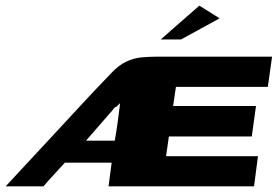

<svg xmlns="http://www.w3.org/2000/svg" viewBox="-22 -661 985 681"><path d="M-2 0Q45 -51 81 -89.5Q117 -128 148 -161.5Q179 -195 210.5 -229Q242 -263 280.5 -304.5Q319 -346 372 -401Q399 -430 426 -442.5Q453 -455 480 -457.5Q507 -460 534 -460H943Q939 -433 935.5 -406.5Q932 -380 928 -353H602L592 -285H886L871 -177Q797 -177 724 -177Q651 -177 577 -177L567 -107H893L879 0Q749 0 620.5 0Q492 0 363 0L374 -84H208Q189 -63 169.5 -42Q150 -21 132 0ZM283 -162Q309 -162 334.5 -162Q360 -162 385 -162Q391 -195 395.5 -228.5Q400 -262 404 -295Q401 -292 397.5 -289Q394 -286 392 -283Q387 -282 383.5 -278.5Q380 -275 377 -270Q353 -243 330 -216Q307 -189 283 -162ZM548 -521 685 -641 757 -596 620 -521Z"/></svg>

Font: Genos Thin ExtraBold
Style: Italic
Weight: 800
Italic angle: -8°
Version: Version 1.010